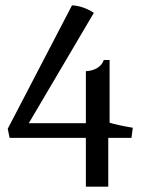

<svg xmlns="http://www.w3.org/2000/svg" viewBox="-20 -700 532 720"><path d="M16 -183 9 -217 250 -680Q291 -678 332 -652L88 -238H302V-433Q326 -434 344.5 -445Q363 -456 369 -475H391V-240Q418 -231 478 -221L473 -183H386V0H302V-183Z"/></svg>

Font: Caladea
Style: Regular
Weight: 400
Designer: Carolina Giovagnoli and Andres Torresi
Foundry: Carolina Giovagnoli & Andres Torresi
Version: Version 1.001